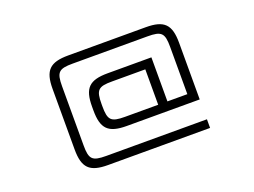

<svg xmlns="http://www.w3.org/2000/svg" viewBox="-120 -1035 1809 1368"><g transform="rotate(-20 784.0 -350.5)"><path d="M490.5 65.5H1263.5V0H500C394 0 374 -20 374 -126V-574C374 -680 394 -700 500 -700H1067.5C1173.5 -700 1193.5 -680 1193.5 -574V-216H1042.5V-550H711C571 -550 525 -504 525 -364V-336.5C525 -196.5 571 -150.5 711 -150.5H1263.5V-579C1263.5 -719 1217.5 -765.5 1077.5 -765.5H490.5C350.5 -765.5 304 -719 304 -579V-121C304 19 350.5 65.5 490.5 65.5ZM595 -342V-359C595 -465 615 -485 721 -484.5H972.5V-216H721C615 -216 595 -236 595 -342Z"/></g></svg>

Font: Melete Light
Style: Regular
Weight: 300
Width: 6
Designer: Sora Sagano
Foundry: DOT COLON
Version: Version 0.200;FEAKit 1.0